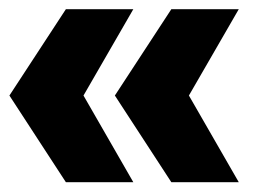

<svg xmlns="http://www.w3.org/2000/svg" viewBox="-20 -471 546 410"><path d="M120.7 -451.4H264.7L158.3 -267L264.7 -81.9H120.7L0.1 -267ZM345.9 -451.4H489.9L383.4 -267L489.9 -81.9H345.9L225.3 -267Z"/></svg>

Font: Alexandria
Style: Regular
Weight: 400
Designer: Mohamed Gaber
Foundry: Kief Type Foundry
Version: Version 5.100